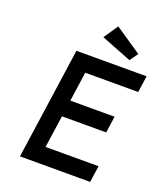

<svg xmlns="http://www.w3.org/2000/svg" viewBox="-164 -1027 966 1134"><g transform="rotate(20 319.5 -460.0)"><path d="M265 -411H543L528 -307H250L221 -104H554L539 0H98L198 -700H639L624 -596H291ZM511 -755 320 -830 381 -920 548 -807Z"/></g></svg>

Font: Lexend
Style: Italic
Weight: 400
Italic angle: -8.13011°
Designer: Bonnie Shaver-Troup, Thomas Jockin
Foundry: Lexend
Version: Version 1.007